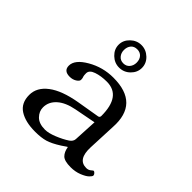

<svg xmlns="http://www.w3.org/2000/svg" viewBox="-192 -867 1025 1025"><g transform="rotate(45 320.0 -354.5)"><path d="M414 -250 294 -227Q231 -215 197 -184.5Q163 -154 163 -112Q163 -82 186 -58.5Q209 -35 255 -35Q281 -35 319.5 -50.5Q358 -66 387 -85Q406 -98 407 -116ZM407 -55H404L376 -36Q332 -8 301.5 1Q271 10 225 10Q151 10 107.5 -18Q64 -46 64 -107Q64 -164 118 -205Q172 -246 276 -264L406 -286Q416 -289 416 -300Q416 -450 307 -450Q264 -450 230.5 -438.5Q197 -427 197 -403Q197 -387 199 -381Q203 -373 203 -360Q203 -349 186.5 -338.5Q170 -328 148 -328Q103 -328 103 -367Q103 -412 170.5 -451Q238 -490 317 -490Q513 -490 501 -302L494 -141Q490 -46 555 -46Q571 -46 581.5 -55Q592 -64 594 -64Q599 -64 605 -57.5Q611 -51 611 -45Q611 -38 598 -25.5Q585 -13 556.5 -1.5Q528 10 493 10Q446 10 429 -7Q412 -24 407 -55ZM300 -687Q277 -687 264.5 -672Q252 -657 252 -634Q252 -612 265 -596.5Q278 -581 300 -581Q322 -581 335 -596.5Q348 -612 348 -634Q348 -658 335 -672.5Q322 -687 300 -687ZM388 -634Q388 -600 362 -574.5Q336 -549 300 -549Q265 -549 238.5 -574.5Q212 -600 212 -634Q212 -668 238.5 -693.5Q265 -719 300 -719Q335 -719 361.5 -694Q388 -669 388 -634Z"/></g></svg>

Font: Linux Libertine Mono O
Style: Mono
Weight: 400
Designer: Philipp H. Poll
Foundry: Philipp H. Poll
Version: Version 5.1.7